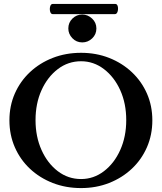

<svg xmlns="http://www.w3.org/2000/svg" viewBox="-20 -945 824 978"><path d="M393 13Q315 13 248.5 -13Q182 -39 132.5 -85.5Q83 -132 55.5 -195Q28 -258 28 -332Q28 -406 55.5 -468.5Q83 -531 132.5 -577.5Q182 -624 248.5 -650Q315 -676 393 -676Q470 -676 536 -650Q602 -624 651.5 -577.5Q701 -531 728.5 -468.5Q756 -406 756 -332Q756 -258 728.5 -195Q701 -132 651.5 -85.5Q602 -39 536 -13Q470 13 393 13ZM393 -33Q457 -33 509.5 -73Q562 -113 592.5 -181Q623 -249 623 -333Q623 -418 592.5 -485.5Q562 -553 509.5 -593Q457 -633 393 -633Q327 -633 274.5 -593Q222 -553 191.5 -485.5Q161 -418 161 -333Q161 -249 191.5 -181Q222 -113 274.5 -73Q327 -33 393 -33ZM399 -729Q369 -729 348.5 -750.5Q328 -772 328 -800Q328 -830 349 -850.5Q370 -871 399 -871Q427 -871 449 -850.5Q471 -830 471 -800Q471 -770 449.5 -749.5Q428 -729 399 -729ZM249 -873Q239 -873 235.5 -886Q232 -899 235.5 -912Q239 -925 249 -925H567Q577 -925 580 -912Q583 -899 579 -886Q575 -873 565 -873Z"/></svg>

Font: Junicode SmExp
Style: Bold
Weight: 700
Width: 6
Designer: Peter S. Baker
Version: Version 2.205; ttfautohint (v1.8.4)